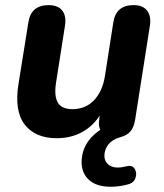

<svg xmlns="http://www.w3.org/2000/svg" viewBox="-20 -518 626 734"><path d="M197.1 10.4Q114.9 10.4 74.4 -41.9Q33.9 -94.2 50.9 -198.4L88.5 -432.7Q98.7 -498.4 165.7 -498.4Q201.2 -498.4 217.6 -478.1Q234.1 -457.7 228.5 -420.4L193.9 -200Q186.5 -150 201.4 -125.3Q216.2 -100.7 257.1 -100.7Q307 -100.7 339.5 -134.8Q371.9 -168.9 381.3 -228.2L413.2 -432.7Q423.5 -498.4 490.3 -498.4Q525.8 -498.4 542.2 -477.7Q558.7 -456.9 553 -419.6L496.5 -59.6Q491.7 -30.9 478.6 -15.7Q465.6 -0.4 440.1 6.4Q409.9 14.8 394.5 34Q379.1 53.2 379.1 77.9Q379.1 97.5 393.1 110Q407.1 122.5 429.3 122.5Q445.9 122.5 462.5 117.9Q484.3 111.9 494.2 126.2Q504 140.5 498.8 159.6Q493.6 178.6 475.5 185Q460.3 190 441.2 193Q422.1 196 404.3 196Q349.4 196 320.7 170.2Q292 144.4 292 102Q292 62 312.9 28.7Q333.8 -4.6 373.6 -27.6L365.8 -16.6Q360.1 -26.6 358.6 -37.4Q357.1 -48.1 359.9 -66.2L369.1 -130.8L373.7 -98.3Q347.2 -45.3 301.6 -17.5Q255.9 10.4 197.1 10.4Z"/></svg>

Font: SN Pro Thin
Style: Italic
Weight: 200
Italic angle: -9°
Designer: Tobias Whetton
Foundry: Supernotes
Version: Version 1.003;Glyphs 3.3 (3324)